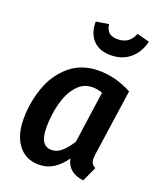

<svg xmlns="http://www.w3.org/2000/svg" viewBox="-147 -879 815 984"><g transform="rotate(20 260.5 -386.5)"><path d="M491 -496 439 -136Q437 -116 437 -110Q437 -95 443 -84.5Q449 -74 463 -68L426 13Q341 3 326 -70Q297 -29 262.5 -7Q228 15 184 15Q112 15 71.5 -37.5Q31 -90 31 -180Q31 -268 60 -351Q89 -434 152.5 -488.5Q216 -543 312 -543Q403 -543 491 -496ZM156 -179Q156 -126 172 -102Q188 -78 219 -78Q248 -78 272.5 -99Q297 -120 323 -160L363 -442Q337 -452 308 -452Q257 -452 222.5 -411Q188 -370 172 -307.5Q156 -245 156 -179ZM208 -774 277 -785Q281 -754 297 -740.5Q313 -727 344 -727Q408 -727 431 -788L499 -770Q485 -709 442.5 -673.5Q400 -638 337 -638Q274 -638 240.5 -675.5Q207 -713 208 -774Z"/></g></svg>

Font: Fira Sans Condensed Medium
Style: Italic
Weight: 500
Width: 3
Italic angle: -8°
Designer: bBox Type GmbH & Carrois Corporate GbR & Edenspiekermann AG
Foundry: bBox Type GmbH & Carrois Corporate GbR & Edenspiekermann AG
Version: Version 4.301